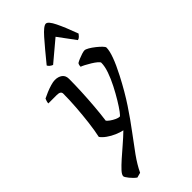

<svg xmlns="http://www.w3.org/2000/svg" viewBox="-299 -805 1055 1055"><g transform="rotate(-45 229.0 -277.0)"><path d="M73 200Q56 188 39.5 167.5Q23 147 23 140Q23 128 40 109.5Q57 91 84 67Q111 43 142 16.5Q173 -10 202 -38Q182 -42 157.5 -52.5Q133 -63 112 -78Q91 -93 81 -108Q90 -149 96.5 -202.5Q103 -256 107 -311.5Q111 -367 111 -414Q111 -434 80 -434H15Q15 -442 18 -451Q21 -460 23 -464Q37 -471 57 -479.5Q77 -488 97.5 -494Q118 -500 131 -500Q157 -500 174 -487.5Q191 -475 191 -449Q191 -405 188.5 -350.5Q186 -296 181.5 -242Q177 -188 171 -144Q176 -137 188.5 -128Q201 -119 216 -112Q231 -105 241 -105Q245 -105 260 -125Q275 -145 295 -178Q315 -211 334.5 -249Q354 -287 366.5 -323Q379 -359 379 -386Q379 -392 367 -402Q355 -412 338 -422.5Q321 -433 305.5 -441Q290 -449 283 -451Q283 -466 289 -474Q297 -479 311 -485Q325 -491 339.5 -495.5Q354 -500 361 -500Q370 -500 385.5 -491Q401 -482 418 -468.5Q435 -455 446.5 -443Q458 -431 458 -425Q458 -377 400 -265Q357 -182 313.5 -116.5Q270 -51 229.5 2.5Q189 56 156 102Q123 148 102 192ZM183 -565Q173 -569 165.5 -575.5Q158 -582 156 -588Q217 -663 257 -708.5Q297 -754 315 -754Q332 -754 354.5 -708Q377 -662 404 -588Q399 -582 393 -575Q387 -568 376 -565L302 -665Z"/></g></svg>

Font: Texturina 72pt 72pt Medium
Style: Italic
Weight: 500
Italic angle: -11°
Designer: Guillermo Torres Carreño
Foundry: Omnibus-Type
Version: Version 1.002; ttfautohint (v1.8.3)